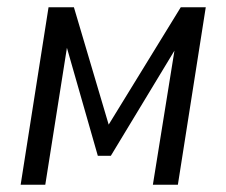

<svg xmlns="http://www.w3.org/2000/svg" viewBox="-20 -510 624 530"><path d="M37 0 114 -490H184L280 -166L479 -490H548L471 0H402L467 -404H482L286 -80H250L157 -405H169L105 0Z"/></svg>

Font: Nunito Sans 10pt Condensed
Style: Italic
Weight: 400
Width: 3
Italic angle: -9°
Designer: Vernon Adams
Foundry: Vernon Adams
Version: Version 3.101;gftools[0.9.27]